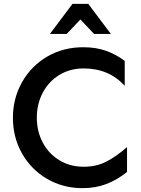

<svg xmlns="http://www.w3.org/2000/svg" viewBox="-20 -962 732 996"><path d="M414 -97Q343 -97 287.5 -131Q232 -165 201.5 -223Q171 -281 171 -352Q171 -422 201.5 -480.5Q232 -539 287.5 -573Q343 -607 414 -607Q545 -607 627 -517V-646Q582 -680 530 -698.5Q478 -717 412 -717Q308 -717 225 -668.5Q142 -620 94.5 -536Q47 -452 47 -351Q47 -249 94.5 -165.5Q142 -82 224.5 -34Q307 14 408 14Q476 14 532 -7.5Q588 -29 639 -70V-199Q582 -149 530.5 -123Q479 -97 414 -97ZM438 -942H356L239 -786H326L397 -861L468 -786H555Z"/></svg>

Font: Geom Medium
Style: Bold
Weight: 500
Version: Version 1.102